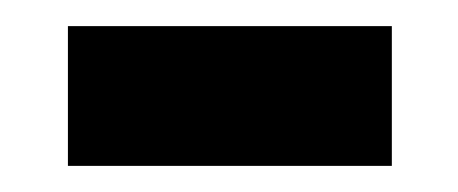

<svg xmlns="http://www.w3.org/2000/svg" viewBox="-20 -342 351 147"><path d="M32 -215H280V-322H32Z"/></svg>

Font: Noto Sans Thai UI SemiCondensed Semi
Style: Regular
Weight: 600
Width: 4
Designer: Monotype Design Team
Foundry: Monotype Imaging Inc.
Version: Version 1.901